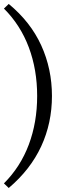

<svg xmlns="http://www.w3.org/2000/svg" viewBox="-20 -732 384 976"><path d="M24.4 -711.9Q134.8 -621.1 189.5 -501.5Q244.1 -381.8 244.1 -244.1Q244.1 -106.4 189.5 11.7Q134.8 129.9 24.4 223.6L0 200.2Q84 116.2 126.5 2.9Q168.9 -110.4 168.9 -244.1Q168.9 -377.9 126.5 -491.2Q84 -604.5 0 -688.5Z"/></svg>

Font: Crimson Pro ExtraLight Light
Style: Regular
Weight: 300
Version: Version 1.002